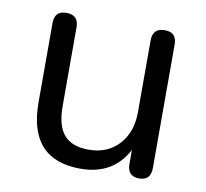

<svg xmlns="http://www.w3.org/2000/svg" viewBox="-62 -561 686 638"><g transform="rotate(10 280.5 -242.0)"><path d="M248 9Q73 9 73 -184V-452Q73 -493 113 -493Q154 -493 154 -452V-185Q154 -120 180.5 -89Q207 -58 264 -58Q327 -58 365.5 -99.5Q404 -141 404 -210V-452Q404 -493 445 -493Q485 -493 485 -452V-35Q485 7 446 7Q406 7 406 -35V-82Q358 9 248 9Z"/></g></svg>

Font: Nunito
Style: Regular
Weight: 400
Designer: Vernon Adams
Foundry: Vernon Adams
Version: Version 3.602